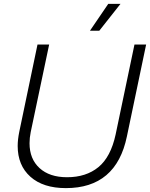

<svg xmlns="http://www.w3.org/2000/svg" viewBox="-20 -958 772 988"><path d="M71 -207Q71 -239 79 -279L173 -729H233L138 -278Q132 -248 132 -221Q132 -140 183.5 -93Q235 -46 325 -46Q423 -46 486.5 -98Q550 -150 575 -266L672 -729H732L633 -256Q578 10 319 10Q202 10 136.5 -48.5Q71 -107 71 -207ZM537 -938H600L491 -800H443Z"/></svg>

Font: Mona Sans Light
Style: Italic
Weight: 300
Italic angle: -11.7°
Designer: Deni Anggara
Foundry: GitHub
Version: Version 2.000